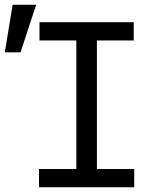

<svg xmlns="http://www.w3.org/2000/svg" viewBox="-67 -794 687 814"><path d="M98.4 0H502V-77.6H343.8V-622.4H500V-700H100.4V-622.4H256.6V-77.6H98.4ZM86.4 -774H-13.4L-46.6 -572H20Z"/></svg>

Font: CommitMonoV142 ExtLt
Style: Regular
Weight: 200
Monospace: yes
Designer: Eigil Nikolajsen
Foundry: Eigil Nikolajsen
Version: Version 1.142